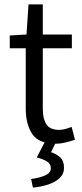

<svg xmlns="http://www.w3.org/2000/svg" viewBox="-20 -642 374 874"><path d="M233.4 12.2Q156.2 12.2 126.7 -32.2Q97.2 -76.7 97.2 -147.9V-422.4H24.4V-480.5L100.6 -484.9L109.9 -622.1H174.8V-484.9H307.1V-422.4H174.8V-146Q174.8 -101.1 191.2 -75.9Q207.5 -50.8 250.5 -50.8Q263.2 -50.8 278.8 -55.2Q294.4 -59.6 306.2 -64L321.3 -5.9Q301.3 1 278.3 6.6Q255.4 12.2 233.4 12.2ZM129.9 211.9 121.6 172.9Q161.6 167.5 186.5 156Q211.4 144.5 211.4 124Q211.4 104.5 194.6 93.5Q177.7 82.5 147.5 74.7L187.5 -2.9H238.3L212.4 50.8Q236.8 58.6 254.2 74.7Q271.5 90.8 271.5 121.6Q271.5 149.4 251.5 168.5Q231.4 187.5 199.2 198Q167 208.5 129.9 211.9Z"/></svg>

Font: Varta Light
Style: Regular
Weight: 400
Version: Version 1.004